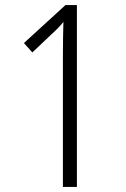

<svg xmlns="http://www.w3.org/2000/svg" viewBox="-20 -734 493 754"><path d="M227 0H282V-714H237L74 -565L107 -528L185 -602C207 -622 217 -633 229 -648C228 -613 227 -560 227 -511Z"/></svg>

Font: Noto Sans Devanagari Condensed Light
Style: Regular
Weight: 300
Width: 3
Designer: Jelle Bosma - Monotype Design Team
Foundry: Monotype Imaging Inc.
Version: Version 2.004